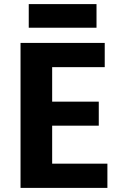

<svg xmlns="http://www.w3.org/2000/svg" viewBox="-20 -907 591 935"><path d="M450 -772V-887H120V-772ZM503 8V-110H234V-295H461V-412H234V-580H490V-698H80V8Z"/></svg>

Font: Repo Bold
Style: Bold
Weight: 700
Designer: Stefan Peev
Foundry: Context Ltd
Version: Version 1.502